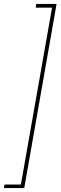

<svg xmlns="http://www.w3.org/2000/svg" viewBox="-27 -831 307 974"><path d="M260 -811 96 123H-7L-4 105H79L237 -792H154L157 -811Z"/></svg>

Font: DM Sans 11pt Thin
Style: Italic
Weight: 250
Italic angle: -10°
Version: Version 4.004;gftools[0.9.30]